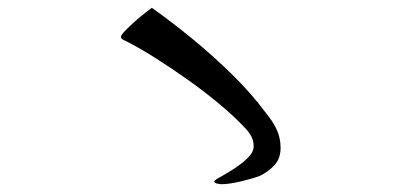

<svg xmlns="http://www.w3.org/2000/svg" viewBox="-20 -626 1040 492"><path d="M699 -247Q699 -220 683.5 -203Q668 -186 645 -175Q626 -168 596.5 -161Q567 -154 547 -154Q544 -154 536.5 -155.5Q529 -157 529 -161Q529 -164 544.5 -172.5Q560 -181 579.5 -193.5Q599 -206 614.5 -221Q630 -236 630 -251Q630 -266 623.5 -277.5Q617 -289 606 -300Q582 -326 544.5 -357.5Q507 -389 463.5 -420Q420 -451 378 -477.5Q336 -504 304 -520Q300 -522 295 -524.5Q290 -527 290 -532Q290 -536 300.5 -547Q311 -558 325 -570.5Q339 -583 352 -593Q365 -603 369 -606Q420 -570 473 -526.5Q526 -483 575 -435Q624 -387 661 -337Q669 -327 676 -317Q683 -307 688 -296Q699 -274 699 -247Z"/></svg>

Font: Kaisei Opti Medium
Style: Regular
Weight: 500
Designer: Font-Kai, 金井和夫
Foundry: KAZUO KANAI
Version: Version 5.003